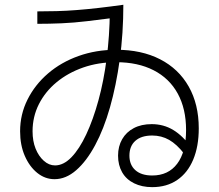

<svg xmlns="http://www.w3.org/2000/svg" viewBox="-20 -790 920 806"><path d="M475.6 -136.7Q475.6 -175.6 492.8 -205.6Q510 -235.6 541.7 -252.2Q573.3 -268.9 616.7 -268.9Q666.7 -268.9 707.2 -244.4Q747.8 -220 785.6 -167.8L753.3 -144.4Q722.2 -184.4 690 -202.8Q657.8 -221.1 618.9 -221.1Q573.3 -221.1 548.3 -198.9Q523.3 -176.7 523.3 -136.7Q523.3 -97.8 548.3 -75.6Q573.3 -53.3 618.9 -53.3Q686.7 -53.3 723.9 -102.8Q761.1 -152.2 761.1 -244.4Q761.1 -333.3 726.1 -397.2Q691.1 -461.1 625 -495Q558.9 -528.9 467.8 -528.9Q393.3 -528.9 329.4 -506.7Q265.6 -484.4 217.8 -445Q170 -405.6 143.3 -352.8Q116.7 -300 116.7 -238.9Q116.7 -197.8 129.4 -166.1Q142.2 -134.4 163.9 -115Q185.6 -95.6 211.1 -95.6Q246.7 -95.6 280 -130Q313.3 -164.4 342.2 -226.1Q371.1 -287.8 393.3 -368.9Q415.6 -450 427.8 -545Q440 -640 441.1 -740L462.2 -715.6Q401.1 -707.8 345.6 -701.1Q290 -694.4 238.3 -692.2Q186.7 -690 136.7 -690V-742.2Q176.7 -742.2 217.8 -743.3Q258.9 -744.4 302.2 -747.8Q345.6 -751.1 393.9 -756.7Q442.2 -762.2 497.8 -770Q497.8 -650 482.8 -540.6Q467.8 -431.1 441.7 -339.4Q415.6 -247.8 379.4 -180.6Q343.3 -113.3 300 -75.6Q256.7 -37.8 208.9 -37.8Q168.9 -37.8 136.1 -64.4Q103.3 -91.1 83.9 -136.1Q64.4 -181.1 64.4 -238.9Q64.4 -310 95.6 -372.2Q126.7 -434.4 181.7 -481.7Q236.7 -528.9 310 -555Q383.3 -581.1 467.8 -581.1Q574.4 -581.1 652.2 -541.1Q730 -501.1 772.2 -426.7Q814.4 -352.2 814.4 -251.1Q814.4 -175.6 791.1 -120Q767.8 -64.4 723.9 -34.4Q680 -4.4 618.9 -4.4Q575.6 -4.4 542.8 -20.6Q510 -36.7 492.8 -66.7Q475.6 -96.7 475.6 -136.7Z"/></svg>

Font: Paperlogy 3 Light
Style: Regular
Weight: 300
Designer: redesigned by Lee Juim, glyphs from Gmarket Sans & Montserrat
Foundry: PT&
Version: Version 1.001